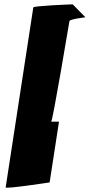

<svg xmlns="http://www.w3.org/2000/svg" viewBox="-20 -745 413 882"><path d="M6 116C5 124 208 93 208 93L251 -186H215C222 -186 297 -638 299 -648C301 -658 380 -666 372 -666L314 -725C303 -725 134 -718 133 -711Z"/></svg>

Font: Ampere
Style: SCUltCndIta
Weight: 400
Version: Version 1